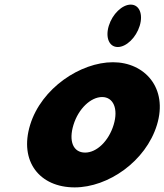

<svg xmlns="http://www.w3.org/2000/svg" viewBox="-20 -798 713 833"><path d="M110.7 -256C62.3 -98 151.8 15 304 15C449 15 612.6 -98 660.9 -256C709.8 -416 608 -528 470 -528C329.8 -528 159.6 -416 110.7 -256ZM298.7 -256C320.4 -327 374.3 -377 423.1 -377C471.2 -377 494.6 -327 472.9 -256C451.5 -186 399.7 -136 349.4 -136C297 -136 277.3 -186 298.7 -256ZM547.2 -778C510 -778 467.6 -737 452 -686C436.4 -635 453.7 -594 490.9 -594C528.1 -594 570.5 -635 586.1 -686C601.7 -737 584.4 -778 547.2 -778Z"/></svg>

Font: Hussar
Style: BdSuprConOblThree
Weight: 700
Foundry: Cannot Into Space Fonts
Version: Version 2.00